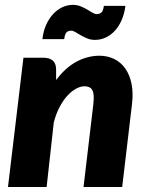

<svg xmlns="http://www.w3.org/2000/svg" viewBox="-20 -750 592 770"><path d="M12 0ZM315 0 354 -329.5Q356.5 -350.5 355.8 -365Q355 -379.5 350.5 -388Q346 -396.5 338 -400.2Q330 -404 319 -404Q302 -404 283.5 -393.5Q265 -383 248.2 -364Q231.5 -345 217.5 -317.8Q203.5 -290.5 195.5 -257.5L167 0H12L74 -518.5H154Q178 -518.5 191.5 -507.2Q205 -496 205 -470.5V-429Q242.5 -479 287 -502.8Q331.5 -526.5 379 -526.5Q411 -526.5 437.8 -513.5Q464.5 -500.5 482.2 -475.5Q500 -450.5 507.5 -413.8Q515 -377 509 -329.5L470 0ZM368 -693.5Q379 -693.5 386.5 -699.8Q394 -706 396.5 -726.5H483Q479 -695 468 -669.8Q457 -644.5 440.8 -626.8Q424.5 -609 404 -599.5Q383.5 -590 361 -590Q344 -590 330 -595.8Q316 -601.5 304 -608.5Q292 -615.5 282.5 -621.2Q273 -627 265 -627Q253.5 -627 246.8 -620.2Q240 -613.5 237.5 -593H150Q153.5 -624.5 164.8 -649.8Q176 -675 192.5 -693Q209 -711 229.5 -720.8Q250 -730.5 272 -730.5Q289 -730.5 303.2 -724.8Q317.5 -719 329.2 -712Q341 -705 350.5 -699.2Q360 -693.5 368 -693.5Z"/></svg>

Font: Lato Black
Style: Italic
Weight: 900
Italic angle: -7°
Designer: Lukasz Dziedzic
Foundry: tyPoland Lukasz Dziedzic
Version: Version 2.007; 2014-02-27